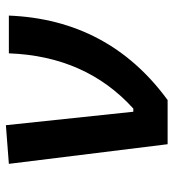

<svg xmlns="http://www.w3.org/2000/svg" viewBox="10 -576 567 626"><g transform="rotate(-90 293.0 -263.5)"><path d="M135.3 0 71.3 -517.6 197.3 -527.3 241.2 -111.8H251.5Q422.4 -266.6 431.6 -517.6H554.7Q541.5 -191.9 279.3 0Z"/></g></svg>

Font: Cascadia Code PL SemiBold
Style: Italic
Weight: 600
Italic angle: -10°
Monospace: yes
Designer: Aaron Bell
Foundry: Saja Typeworks
Version: Version 2404.023; ttfautohint (v1.8.4)